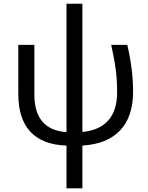

<svg xmlns="http://www.w3.org/2000/svg" viewBox="-20 -779 801 1039"><path d="M425.8 -758.8V-64.9Q519 -73.7 566.4 -127.9Q613.8 -182.1 613.8 -279.8Q613.8 -343.8 606.7 -399.7Q599.6 -455.6 582 -536.1H668.9Q700.2 -401.4 700.2 -283.2Q700.2 -147.9 630.4 -73.7Q560.5 0.5 425.8 8.8V240.2H339.8V8.8Q210 4.4 144.5 -65.9Q79.1 -136.2 79.1 -270V-536.1H166V-267.1Q166 -76.2 339.8 -64V-758.8Z"/></svg>

Font: NotoPenekeko
Style: Regular
Weight: 400
Designer: Monotype Design team
Foundry: Monotype Imaging Inc.
Version: Version 1.04